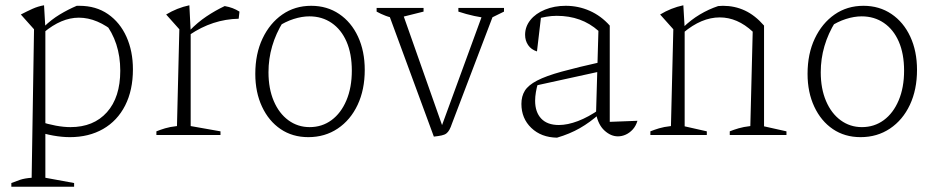

<svg xmlns="http://www.w3.org/2000/svg" viewBox="-20 -512 3554 728"><path d="M245 8Q215 8 181.5 2Q148 -4 113 -16L128 -52Q162 -41 192 -35.5Q222 -30 247 -30Q335 -30 385.5 -86.5Q436 -143 436 -244Q436 -298 421 -344Q406 -390 376 -428L419 -386Q349 -445 279 -445Q213 -445 146 -389V-410Q175 -438 206.5 -457Q238 -476 271 -490Q274 -490 276.5 -490Q279 -490 281 -490Q344 -490 389.5 -458.5Q435 -427 459.5 -372.5Q484 -318 484 -249Q484 -170 454.5 -112Q425 -54 371 -23Q317 8 245 8ZM23 196V182Q38 176 55.5 170Q73 164 100 162L109 -401L59 -457Q82 -469 103 -478.5Q124 -488 147 -492L152 -406V162L261 182V196Z M885 -441Q786 -439 699 -380V-396Q729 -427 762.5 -449.5Q796 -472 832 -489Q849 -486 862 -481Q875 -476 888 -468ZM573 0V-14Q588 -20 606 -25.5Q624 -31 651 -34L660 -401L610 -457Q651 -482 698 -492L703 -393V-34L816 -14V0Z M1149 8Q1089 8 1044 -22.5Q999 -53 973.5 -107.5Q948 -162 948 -232Q948 -308 975.5 -366Q1003 -424 1050.5 -457Q1098 -490 1160 -490Q1220 -490 1266 -459Q1312 -428 1337.5 -373Q1363 -318 1363 -247Q1363 -172 1336 -114.5Q1309 -57 1260.5 -24.5Q1212 8 1149 8ZM1154 -30Q1201 -30 1237 -56.5Q1273 -83 1293.5 -131.5Q1314 -180 1314 -244Q1314 -308 1294 -354Q1274 -400 1237.5 -425Q1201 -450 1153 -450Q1125 -450 1093.5 -440Q1062 -430 1030 -409L1054 -430Q1026 -385 1012 -337Q998 -289 998 -238Q998 -176 1018 -129Q1038 -82 1073.5 -56Q1109 -30 1154 -30Z M1625 6 1449 -472H1503L1662 -21H1650L1815 -472H1857L1694 -44Q1689 -29 1684 -20Q1679 -11 1672.5 -6Q1666 -1 1654.5 1.5Q1643 4 1625 6ZM1482 -442Q1461 -445 1442.5 -452Q1424 -459 1408 -468V-482H1586V-468ZM1838 -442Q1778 -448 1718 -468V-482H1891V-468Z M2323 5Q2296 5 2272 -17Q2248 -39 2240 -81L2249 -395Q2185 -452 2091 -452Q2071 -452 2051 -448.5Q2031 -445 2010 -439L2032 -453L2016 -317Q1994 -324 1982.5 -341Q1971 -358 1971 -380Q1971 -411 1991 -436Q2011 -461 2046.5 -475.5Q2082 -490 2125 -490Q2173 -490 2216 -471Q2259 -452 2292 -415V-50L2397 -54Q2391 -34 2379 -21Q2367 -8 2352.5 -1.5Q2338 5 2323 5ZM2092 10Q2032 9 1994.5 -27Q1957 -63 1957 -118Q1957 -147 1970 -168Q1983 -189 2016.5 -206.5Q2050 -224 2110 -240.5Q2170 -257 2264 -278V-243L2004 -186L2020 -197Q2015 -181 2012 -163Q2009 -145 2009 -130Q2009 -87 2032 -62.5Q2055 -38 2099 -38Q2132 -38 2171.5 -53Q2211 -68 2254 -98V-81Q2217 -48 2178.5 -26Q2140 -4 2092 10Z M2446 0V-14Q2461 -20 2479 -25.5Q2497 -31 2524 -34L2533 -401L2483 -457Q2524 -482 2571 -492L2576 -406V-33L2660 -14V0ZM2747 0V-14Q2762 -20 2780.5 -25.5Q2799 -31 2825 -34L2834 -392L2877 -415V-33L2962 -14V0ZM2571 -388 2570 -408Q2600 -437 2633.5 -457Q2667 -477 2703 -489Q2708 -489 2712.5 -489.5Q2717 -490 2721 -490Q2766 -490 2804.5 -472Q2843 -454 2877 -415L2834 -392Q2776 -446 2709 -446Q2640 -446 2571 -388Z M3243 8Q3183 8 3138 -22.5Q3093 -53 3067.5 -107.5Q3042 -162 3042 -232Q3042 -308 3069.5 -366Q3097 -424 3144.5 -457Q3192 -490 3254 -490Q3314 -490 3360 -459Q3406 -428 3431.5 -373Q3457 -318 3457 -247Q3457 -172 3430 -114.5Q3403 -57 3354.5 -24.5Q3306 8 3243 8ZM3248 -30Q3295 -30 3331 -56.5Q3367 -83 3387.5 -131.5Q3408 -180 3408 -244Q3408 -308 3388 -354Q3368 -400 3331.5 -425Q3295 -450 3247 -450Q3219 -450 3187.5 -440Q3156 -430 3124 -409L3148 -430Q3120 -385 3106 -337Q3092 -289 3092 -238Q3092 -176 3112 -129Q3132 -82 3167.5 -56Q3203 -30 3248 -30Z"/></svg>

Font: Piazzolla Thin Thin
Style: Regular
Weight: 250
Version: Version 2.005